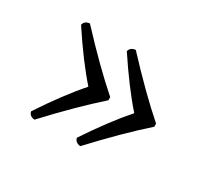

<svg xmlns="http://www.w3.org/2000/svg" viewBox="-85 -542 714 653"><g transform="rotate(30 271.5 -215.0)"><path d="M387.2 -214.8Q328.1 -281.7 259.8 -384.8Q263.7 -401.9 284.2 -403.8Q386.2 -293.9 469.2 -221.2V-209Q386.2 -135.7 284.2 -25.9Q264.2 -27.8 259.8 -44.9Q328.1 -147.9 387.2 -214.8ZM207 -214.8Q147.9 -281.7 80.1 -384.8Q84 -401.9 104 -403.8Q206.1 -293.9 289.1 -221.2V-209Q206.1 -135.7 104 -25.9Q84 -27.8 80.1 -44.9Q147.9 -147.9 207 -214.8Z"/></g></svg>

Font: Linux Libertine
Style: Regular
Weight: 400
Designer: Philipp H. Poll
Foundry: Philipp H. Poll
Version: Version 5.3.0 ; ttfautohint (v0.9)